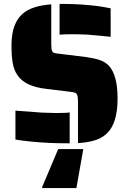

<svg xmlns="http://www.w3.org/2000/svg" viewBox="-20 -716 652 970"><path d="M423 -541Q377 -543 349 -543Q313 -543 281 -541V-696H306Q388 -696 476 -685Q504 -681 539 -674V-530Q506 -534 423 -541ZM374 -203Q374 -224 371 -233.5Q368 -243 361 -246.5Q354 -250 337 -252L214 -267Q105 -279 67 -338Q50 -363 44 -399Q38 -435 38 -487Q38 -598 95 -647Q141 -687 239 -694V-493Q239 -480 240 -471Q241 -462 244 -457Q247 -451 254 -448.5Q261 -446 275 -445L413 -428Q456 -422 483 -413Q510 -404 529 -385Q574 -338 574 -218Q574 -91 518 -40Q493 -17 457.5 -6.5Q422 4 374 7ZM135 -1Q84 -6 58 -11V-157Q117 -152 193 -147Q241 -145 261 -145Q315 -145 332 -148V8H321Q221 8 135 -1ZM193 229 274 37H400V42L366 234H193Z"/></svg>

Font: Saira Stencil One
Style: Regular
Weight: 400
Designer: Hector Gatti with collaboration of the Omnibus-Type team
Foundry: Omnibus-Type
Version: Version 1.004